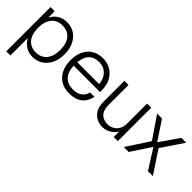

<svg xmlns="http://www.w3.org/2000/svg" viewBox="44 -1190 2032 2032"><g transform="rotate(45 1059.5 -174.0)"><path d="M54 -500H116V-404Q142 -454 187 -482.5Q232 -511 291 -511Q357 -511 407 -478.5Q457 -446 485 -388Q513 -330 513 -252Q513 -174 485 -115Q457 -56 407 -23.5Q357 9 291 9Q232 9 187 -19.5Q142 -48 116 -99V163H54ZM448 -252Q448 -347 404.5 -399.5Q361 -452 282 -452Q203 -452 159.5 -399.5Q116 -347 116 -252Q116 -156 159.5 -103Q203 -50 282 -50Q361 -50 404.5 -103Q448 -156 448 -252Z M601 -252Q601 -371 663 -440.5Q725 -510 832 -510Q898 -510 950 -478.5Q1002 -447 1031.5 -391Q1061 -335 1061 -264V-234H666Q670 -143 714 -96.5Q758 -50 838 -50Q902 -50 940.5 -79Q979 -108 989 -157H1055Q1038 -77 984 -34.5Q930 8 838 8Q765 8 712 -23.5Q659 -55 630 -113.5Q601 -172 601 -252ZM832 -453Q682 -453 667 -287H994Q988 -363 943.5 -408Q899 -453 832 -453Z M1221 -202Q1221 -122 1258 -85.5Q1295 -49 1356 -49Q1397 -49 1429.5 -68Q1462 -87 1480.5 -120Q1499 -153 1499 -196V-500H1561V0H1499V-81Q1472 -37 1428.5 -13Q1385 11 1341 11Q1261 11 1210 -40.5Q1159 -92 1159 -189V-500H1221Z M1649 -500H1722L1864 -286L2012 -500H2085L1918 -253L2085 0H2012L1870 -223L1723 0H1649L1816 -255Z"/></g></svg>

Font: Overused Grotesk Book
Style: Regular
Weight: 350
Version: Version 0.003